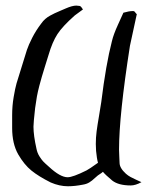

<svg xmlns="http://www.w3.org/2000/svg" viewBox="-20 -688 531 686"><path d="M276.4 -654.3Q248 -633.8 247.1 -632.8Q203.1 -593.8 185.1 -565.9Q167 -538.1 153.3 -491.2Q149.4 -479.5 141.1 -452.1Q132.8 -424.8 129.4 -413.6Q126 -402.3 120.6 -381.8Q115.2 -361.3 111.8 -342.8Q108.4 -324.2 105.5 -301.8Q99.6 -249 99.6 -235.4Q99.6 -204.1 110.4 -156.2Q113.3 -141.6 120.6 -129.9Q127.9 -118.2 133.8 -111.8Q139.6 -105.5 155.3 -91.8Q195.3 -54.7 221.7 -54.7Q240.2 -54.7 289.1 -79.1Q298.8 -84 330.1 -106.4Q328.1 -113.3 326.2 -125Q322.3 -148.4 322.3 -173.8Q322.3 -196.3 325.2 -218.8Q328.1 -241.2 333.5 -272Q338.9 -302.7 341.8 -323.2Q358.4 -458 379.9 -541Q385.7 -565.4 401.4 -599.6Q417 -633.8 420.9 -642.6Q441.4 -648.4 453.1 -648.4H456.1Q459 -648.4 460.9 -646.5Q462.9 -644.5 464.8 -641.6Q466.8 -638.7 468.8 -637.7Q446.3 -535.2 444.3 -524.4Q405.3 -275.4 405.3 -153.3Q405.3 -144.5 406.2 -128.9Q407.2 -113.3 407.2 -106.4Q407.2 -87.9 429.7 -67.4Q437.5 -60.5 446.3 -55.7Q455.1 -50.8 466.3 -45.9Q477.5 -41 485.4 -37.1Q463.9 -25.4 447.3 -25.4Q403.3 -25.4 380.9 -43Q356.4 -63.5 347.7 -74.2Q346.7 -73.2 343.8 -70.8Q340.8 -68.4 338.9 -67.4Q330.1 -62.5 319.3 -52.2Q308.6 -42 298.8 -36.1Q289.1 -30.3 276.4 -28.3Q247.1 -22.5 222.7 -22.5Q192.4 -22.5 161.1 -36.1Q118.2 -57.6 92.3 -78.6Q66.4 -99.6 44.9 -136.7Q23.4 -174.8 23.4 -230.5V-276.4Q23.4 -309.6 28.8 -341.3Q34.2 -373 39.1 -390.1Q43.9 -407.2 58.6 -453.1Q70.3 -492.2 76.2 -509.8Q82 -527.3 95.2 -553.2Q108.4 -579.1 127 -603.5Q133.8 -613.3 141.6 -620.1Q149.4 -627 159.2 -632.3Q168.9 -637.7 175.3 -640.6Q181.6 -643.6 195.3 -649.4Q209 -655.3 215.8 -658.2Q238.3 -668 252.9 -668Q253.9 -668 257.3 -667.5Q260.7 -667 262.7 -667Q265.6 -667 268.1 -665Q270.5 -663.1 272.5 -659.7Q274.4 -656.2 276.4 -654.3Z"/></svg>

Font: Shelly2023
Style: Regular
Weight: 400
Version: Version 0.2